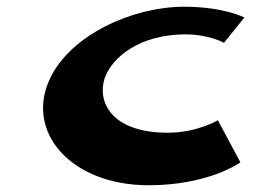

<svg xmlns="http://www.w3.org/2000/svg" viewBox="-20 -552 754 570"><path d="M478.2 -158C309.2 -158 267.4 -251 291.1 -321C313.6 -383 395.9 -450 530.9 -450C599.9 -450 645 -425 645 -425L705.5 -500C705.5 -500 645.4 -532 526.4 -532C371.4 -532 189.4 -447 129 -320C52.6 -161 190.3 -2 421.3 -2C600.3 -2 693.7 -70 693.7 -70L626.8 -195C626.8 -195 565.2 -158 478.2 -158Z"/></svg>

Font: Hussar Milosc
Style: Obl
Weight: 700
Foundry: Cannot Into Space Fonts
Version: Version 1.02